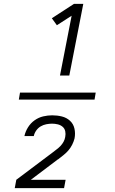

<svg xmlns="http://www.w3.org/2000/svg" viewBox="-20 -820 590 989"><path d="M467 -307H77L83 -343H473ZM289 -431 349 -739 273 -690 247 -726 361 -800H409L337 -431ZM56 149 64 106 249 -33Q260 -42 271 -50Q282 -58 291.5 -68Q301 -78 307.5 -90Q314 -102 316 -115Q319 -130 316 -144Q313 -158 302.5 -167Q292 -176 277.5 -179.5Q263 -183 248 -183Q234 -183 218.5 -180Q203 -177 189.5 -169Q176 -161 166.5 -147.5Q157 -134 154 -119H106V-120Q111 -143 124.5 -164.5Q138 -186 158.5 -200.5Q179 -215 202.5 -220.5Q226 -226 249 -226Q275 -226 299 -220Q323 -214 340.5 -198Q358 -182 363.5 -157.5Q369 -133 364 -107Q360 -91 352 -75Q344 -59 332.5 -45.5Q321 -32 307 -21Q293 -10 279 1H278L139 106H318L310 149Z"/></svg>

Font: Lode Dark
Style: Italic
Weight: 400
Italic angle: -11°
Monospace: yes
Designer: Belleve Invis
Foundry: Belleve Invis
Version: Version 29.2.0; ttfautohint (v1.8.3)